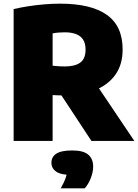

<svg xmlns="http://www.w3.org/2000/svg" viewBox="-20 -770 754 1049"><path d="M54.5 0V-720.5Q91.5 -729 134.2 -735.8Q177 -742.5 221.5 -746.2Q266 -750 308.5 -750Q477 -750 563.5 -689Q650 -628 650 -499.5Q650 -417 610 -361.2Q570 -305.5 498 -277Q426 -248.5 329.5 -248.5Q313.5 -248.5 298.5 -249.2Q283.5 -250 267.5 -250.5V0ZM479.5 0 257 -338H486.5L714 0ZM334.5 -407Q389.5 -407 418.5 -428Q447.5 -449 447.5 -499.5Q447.5 -532 434.5 -552.8Q421.5 -573.5 396 -583.5Q370.5 -593.5 333.5 -593.5Q315.5 -593.5 298.8 -592Q282 -590.5 267.5 -587.5V-411Q278.5 -410 289.5 -409Q300.5 -408 311.8 -407.5Q323 -407 334.5 -407ZM312 259Q332 223 339.8 198.8Q347.5 174.5 347.5 147L389 186H375Q313 186 287 167.8Q261 149.5 261 119Q261 87 288 69.5Q315 52 375 52Q435.5 52 462.2 75Q489 98 489 140Q489 170 476 203.2Q463 236.5 443 259Z"/></svg>

Font: Encode Sans SC Condensed Thin Black
Style: Regular
Weight: 900
Version: Version 3.002